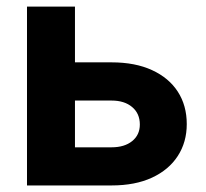

<svg xmlns="http://www.w3.org/2000/svg" viewBox="-20 -566 630 586"><path d="M157.7 -375.7H320.5Q392.6 -375.7 444 -352Q495.4 -328.4 522.7 -286.2Q550 -243.9 550 -187.3Q550 -132.2 522.6 -89.9Q495.2 -47.6 443.9 -23.8Q392.6 0 320.5 0H62.4V-545.9H208.8V-116.4H320.5Q359.9 -116.4 383.3 -135.3Q406.8 -154.2 406.8 -186Q406.8 -219.6 383.3 -239.3Q359.9 -259.1 320.5 -259.1H157.7Z"/></svg>

Font: Adwaita Sans
Style: Regular
Weight: 400
Designer: Rasmus Andersson
Foundry: rsms
Version: Version 4.001;git-9221beed3